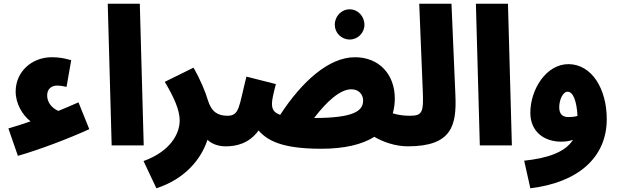

<svg xmlns="http://www.w3.org/2000/svg" viewBox="-20 -780 3320 1030"><path d="M76 56C195 22 349 -37 459 -87L401 -231C364 -215 328 -199 293 -185C255 -202 233 -233 233 -268C233 -302 255 -321 287 -321C300 -321 316 -319 337 -314L362 -457C325 -468 294 -473 258 -473C150 -473 64 -395 64 -289C64 -223 101 -162 144 -129C103 -115 64 -102 25 -91Z M579 0H751L730 -760H558Z M819 230C973 180 1059 74 1093 -30C1117 -7 1152 5 1191 5C1247 5 1280 -28 1280 -79C1280 -122 1254 -159 1201 -159C1148 -159 1115 -180 1096 -240C1082 -288 1053 -357 1018 -417L864 -341C912 -260 944 -191 944 -134C944 -64 896 31 750 84Z M1856 -568C1900 -568 1935 -604 1935 -647C1935 -693 1900 -730 1856 -730C1811 -730 1776 -693 1776 -647C1776 -604 1811 -568 1856 -568ZM1703 18C1829 18 1923 -5 1988 -46C2034 -19 2100 5 2168 5C2223 5 2257 -28 2257 -79C2257 -122 2231 -159 2177 -159C2147 -159 2116 -163 2087 -172C2094 -196 2098 -223 2098 -251C2098 -381 2014 -473 1884 -473C1744 -473 1600 -343 1483 -164C1446 -177 1439 -197 1439 -225C1439 -243 1445 -271 1460 -329L1302 -369C1262 -212 1266 -159 1201 -159L1191 5C1246 5 1316 -9 1367 -80C1415 -26 1492 18 1703 18ZM1865 -301C1904 -301 1928 -274 1928 -241C1928 -187 1883 -147 1665 -147C1734 -237 1805 -301 1865 -301Z M2168 5C2405 5 2430 -108 2423 -270L2402 -760H2229L2248 -292C2253 -176 2245 -159 2178 -159Z M2554 0H2726L2705 -760H2533Z M2825 230C3077 200 3235 68 3235 -141C3235 -303 3155 -435 3030 -436C2909 -436 2825 -299 2825 -175C2825 -73 2900 -20 2990 -20C3013 -20 3034 -23 3054 -30C3011 38 2915 69 2792 82ZM2980 -205C2980 -243 2999 -288 3025 -288C3056 -288 3074 -234 3078 -158C3060 -153 3044 -152 3029 -152C2995 -152 2980 -171 2980 -205Z"/></svg>

Font: Noto Sans Arabic UI Cn Bk
Style: Regular
Weight: 900
Width: 3
Designer: Monotype Design Team, Nadine Chahine and Nizar Qandah
Foundry: Monotype Imaging Inc.
Version: Version 2.010